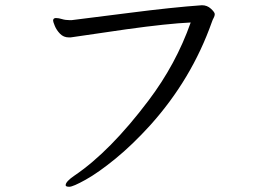

<svg xmlns="http://www.w3.org/2000/svg" viewBox="-20 -684 1040 734"><path d="M254 -607Q305 -613 472 -634.5Q639 -656 752 -664Q772 -664 786.5 -650.5Q801 -637 801 -630Q801 -623 797 -616Q793 -609 790 -600Q713 -382 555 -206Q486 -130 421 -77Q356 -24 307.5 3Q259 30 245 30Q231 30 231 24Q231 10 265 -13Q401 -105 548 -300Q653 -439 709 -598Q621 -594 463 -572L257 -542Q253 -541 250 -541H243Q223 -541 209.5 -555Q196 -569 189.5 -585Q183 -601 183 -605Q183 -614 192 -615H195Q204 -615 217 -611Q230 -607 246 -607Z"/></svg>

Font: LXGW Bright GB
Style: Regular
Weight: 400
Designer: Christian Thalmann (Catharsis Fonts)
Foundry: LXGW / Christian Thalmann (Catharsis Fonts) / Fontworks Inc.
Version: Version 5.510